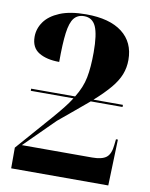

<svg xmlns="http://www.w3.org/2000/svg" viewBox="-85 -823 694 886"><g transform="rotate(10 262.0 -380.0)"><path d="M29 0V-97L175 -264Q201 -294 221 -319Q241 -344 256 -368H56V-378H262Q292 -426 301.5 -474.5Q311 -523 311 -593Q311 -677 294.5 -713.5Q278 -750 239 -750Q209 -750 192 -729Q175 -708 168.5 -658Q162 -608 162 -522Q103 -522 66.5 -544Q30 -566 30 -617Q30 -655 53 -687.5Q76 -720 124 -740Q172 -760 247 -760Q357 -760 416 -714.5Q475 -669 475 -586Q475 -550 462.5 -518Q450 -486 422 -452.5Q394 -419 348 -378H486V-368H337Q304 -340 269 -311Q234 -282 198 -252L59 -114H388Q434 -114 454.5 -130Q475 -146 479 -189L482 -216H491L484 0Z"/></g></svg>

Font: Noto Serif Display SemiCondensed ExtraBold
Style: Regular
Weight: 800
Width: 4
Designer: Monotype Design Team
Foundry: Monotype Imaging Inc.
Version: Version 2.009